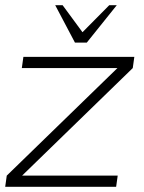

<svg xmlns="http://www.w3.org/2000/svg" viewBox="-29 -719 556 739"><path d="M482 -457 56 -43H424L418 0H-9L-3 -43L423 -457H55L61 -500H488ZM259.5 -555 183.5 -699H212L288.5 -595L391.5 -699H420.5L305 -555Z"/></svg>

Font: Urbanist ExtraLight
Style: Italic
Weight: 250
Version: Version 1.303